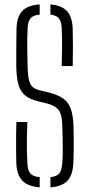

<svg xmlns="http://www.w3.org/2000/svg" viewBox="-20 -824 395 849"><path d="M155.5 4.5Q102 0 78 -25.8Q54 -51.5 52 -105.5Q51.5 -139 51.2 -166.5Q51 -194 51.2 -221.8Q51.5 -249.5 52.5 -284.5H101Q99 -237 98.8 -193.8Q98.5 -150.5 101 -103.5Q102 -71.5 113.8 -57.5Q125.5 -43.5 155.5 -40.5ZM203 4.5V-40.5Q231.5 -44 242.5 -58Q253.5 -72 255.5 -103.5Q257.5 -127 257.5 -155.8Q257.5 -184.5 257 -213.2Q256.5 -242 255.5 -266Q255 -314.5 240.5 -335.5Q226 -356.5 187.5 -366.5L147 -376.5Q111 -385.5 90.8 -402.2Q70.5 -419 61.8 -449.2Q53 -479.5 52 -529.5Q51.5 -566.5 52 -609.2Q52.5 -652 53 -695.5Q54 -749 77.8 -774.8Q101.5 -800.5 155.5 -804.5V-759.5Q126 -756.5 114.5 -742.5Q103 -728.5 102 -697Q100 -653 100.5 -613.5Q101 -574 102 -529.5Q103 -476.5 113.2 -454.8Q123.5 -433 152 -425.5L192.5 -416Q234.5 -405.5 258.5 -389Q282.5 -372.5 293 -343Q303.5 -313.5 305 -266Q306 -240.5 306 -212.8Q306 -185 305.8 -157.5Q305.5 -130 304.5 -105.5Q302.5 -51.5 279 -25.5Q255.5 0.5 203 4.5ZM253 -532Q254.5 -583 254.5 -621.8Q254.5 -660.5 253 -697Q252 -728 241.2 -742Q230.5 -756 203 -759.5V-804.5Q254 -800 277 -774.2Q300 -748.5 301.5 -694.5Q302.5 -659 302.5 -619.2Q302.5 -579.5 301.5 -532Z"/></svg>

Font: Big Shoulders Stencil Text Thin ExtraLight
Style: Regular
Weight: 250
Version: Version 2.001